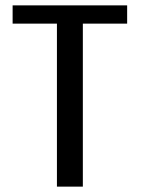

<svg xmlns="http://www.w3.org/2000/svg" viewBox="-20 -695 524 715"><path d="M192 0H288.5V-607H453.5V-675H27V-607H192Z"/></svg>

Font: Anybody SemiCondensed
Style: Regular
Weight: 400
Width: 4
Version: Version 1.113;gftools[0.9.25]